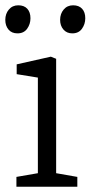

<svg xmlns="http://www.w3.org/2000/svg" viewBox="-35 -705 342 725"><path d="M27 0V-37L108 -51V-412L28 -425V-462L157 -491L177 -483V-51L257 -37V0ZM238 -579Q217 -579 204.5 -593.5Q192 -608 192 -630Q192 -653 205.5 -669Q219 -685 241 -685Q263 -685 275 -672Q287 -659 287 -636Q287 -614 274.5 -596.5Q262 -579 238 -579ZM31 -579Q9 -579 -3 -593.5Q-15 -608 -15 -630Q-15 -653 -1.5 -669Q12 -685 34 -685Q56 -685 68 -672Q80 -659 80 -636Q80 -614 67.5 -596.5Q55 -579 31 -579Z"/></svg>

Font: Faustina Light
Style: Regular
Weight: 300
Designer: Alfonso Garcia
Foundry: http://www.omnibus-type.com
Version: Version 1.200